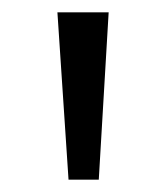

<svg xmlns="http://www.w3.org/2000/svg" viewBox="-20 -725 269 311"><path d="M91 -434 73 -705H156L140 -434Z"/></svg>

Font: Nunito Sans 6pt Light
Style: Regular
Weight: 300
Version: Version 3.101;gftools[0.9.27]